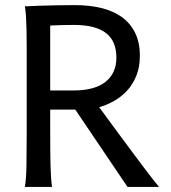

<svg xmlns="http://www.w3.org/2000/svg" viewBox="-20 -738 677 758"><path d="M178.2 -212.4Q178.2 -176.3 178.5 -144Q178.7 -111.8 179.4 -84.5Q180.2 -57.1 181.6 -35.6Q183.1 -14.2 185.5 0H78.1Q83.5 -29.3 84.5 -84.7Q85.4 -140.1 85.4 -212.4V-558.1Q85.4 -592.3 84.7 -621.8Q84 -651.4 82.5 -674.8Q81.1 -698.2 78.1 -712.9Q103.5 -713.9 134.3 -715.3Q160.6 -716.3 196.8 -717Q232.9 -717.8 275.9 -717.8Q333 -717.8 380.1 -706.3Q427.2 -694.8 460.9 -670.7Q494.6 -646.5 513.4 -608.4Q532.2 -570.3 532.2 -517.6Q532.2 -473.1 518.3 -439Q504.4 -404.8 481.7 -380.1Q459 -355.5 430.2 -339.4Q401.4 -323.2 371.6 -314.9Q386.2 -294.9 407.5 -265.9Q428.7 -236.8 452.9 -204.3Q477.1 -171.9 501.7 -138.4Q526.4 -105 547.9 -76.7Q569.3 -48.3 585.4 -27.8Q601.6 -7.3 607.9 0H483.4L277.3 -305.2H178.2ZM178.2 -380.9H271Q354 -380.9 396.7 -415Q439.5 -449.2 439.5 -510.3Q439.5 -541.5 429.9 -565.7Q420.4 -589.8 400.1 -606.2Q379.9 -622.6 347.9 -631.1Q315.9 -639.6 271 -639.6Q245.1 -639.6 221.4 -638.9Q197.8 -638.2 178.2 -637.2Z"/></svg>

Font: Andika Afr
Style: Regular
Weight: 400
Designer: Victor Gaultney, Annie Olsen, Julie Remington, Don Collingsworth, Eric Hays, Becca Hirsbrunner
Foundry: SIL International
Version: Version 5.000